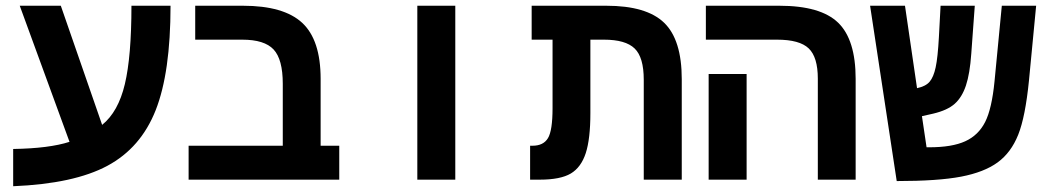

<svg xmlns="http://www.w3.org/2000/svg" viewBox="-20 -626 3641 669"><path d="M25.9 -106.9Q151.4 -108.9 222.2 -131.8L48.8 -606H191.9L335.9 -190.9Q392.1 -236.3 415 -332.8Q438 -429.2 438 -606H574.2Q574.2 -373.5 522.5 -242.2Q470.7 -110.8 354.2 -48.3Q237.8 14.2 25.9 22.9Z M660.2 -487.8V-606H826.2Q968.8 -606 1033 -546.4Q1097.2 -486.8 1097.2 -351.1V-118.2H1162.1V0H637.2V-118.2H965.3V-334Q965.3 -419.4 933.3 -453.6Q901.4 -487.8 824.2 -487.8Z M1434.1 -606H1566.4V0H1434.1Z M1905.3 -487.8H1832.5V-606H2092.3Q2232.9 -606 2294.2 -546.6Q2355.5 -487.3 2355.5 -350.1V0H2223.1V-348.1Q2223.1 -426.3 2191.4 -457Q2159.7 -487.8 2084.5 -487.8H2037.1V-231.9Q2037.1 -142.1 2021 -92.5Q2004.9 -43 1969 -21.5Q1933.1 0 1860.4 0H1827.1V-118.2H1835.4Q1873.5 -118.2 1889.4 -144.8Q1905.3 -171.4 1905.3 -249Z M2581.5 0H2449.2V-368.2H2581.5ZM2961.4 0H2829.6V-352.1Q2829.6 -426.8 2797.9 -457.3Q2766.1 -487.8 2687.5 -487.8H2439.5V-606H2695.3Q2839.4 -606 2900.4 -546.9Q2961.4 -487.8 2961.4 -351.1Z M3175.3 -318.8Q3205.6 -325.2 3219.2 -341.3Q3232.9 -357.4 3240.2 -391.4Q3247.6 -425.3 3251.5 -497.1L3257.3 -606H3376.5L3364.3 -439Q3359.4 -369.1 3345.7 -328.1Q3332 -287.1 3306.6 -264.4Q3281.2 -241.7 3231.4 -230L3192.4 -221.2L3208.5 -112.8H3217.8Q3297.4 -112.8 3343.3 -133.8Q3389.2 -154.8 3412.6 -200.9Q3436 -247.1 3445.3 -342.8L3470.7 -606H3590.3L3565.4 -346.2Q3552.7 -218.8 3527.8 -156.5Q3502.9 -94.2 3456.1 -60.1Q3409.2 -25.9 3328.9 -10.5Q3248.5 4.9 3104.5 4.9L3011.7 -606H3133.3Z"/></svg>

Font: Cousine
Style: Bold
Weight: 700
Monospace: yes
Designer: Steve Matteson
Foundry: Ascender Corporation
Version: Version 1.20